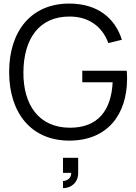

<svg xmlns="http://www.w3.org/2000/svg" viewBox="-20 -754 745 1050"><path d="M358.5 15C570 15 675 -130 675 -324.5C675 -331.5 674.5 -351.5 673 -367H430V-304H596C588.5 -150.5 516 -55 361.5 -55.5C192.5 -56.5 106.5 -180 108 -360C109.5 -540 192.5 -664.5 361.5 -663.5C467.5 -663.5 540.5 -606.5 572.5 -518.5L646.5 -536.5C608.5 -657 511.5 -734.5 358.5 -734.5C152.5 -734.5 30 -586.5 30 -360C30 -132 154.5 15 358.5 15ZM324.5 275C366 275 407.5 247.5 407.5 191.5V109H324.5V191.5H369C371 227.5 336.5 236 324.5 236Z"/></svg>

Font: Manrope
Style: Regular
Weight: 400
Designer: Mikhail Sharanda
Foundry: Mikhail Sharanda
Version: Version 4.505